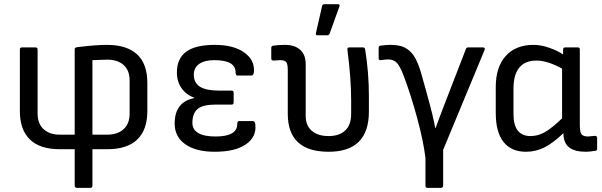

<svg xmlns="http://www.w3.org/2000/svg" viewBox="-20 -715 2886 920"><path d="M348.1 185.1Q343.8 185.1 340.8 182.1Q337.9 179.2 337.9 174.8V0H266.1Q170.9 0 123 -46.9Q75.2 -93.8 75.2 -182.1V-478Q75.2 -487.8 85 -487.8H149.9Q160.2 -487.8 160.2 -478V-170.9Q160.2 -122.6 188.7 -96.2Q217.3 -69.8 266.1 -69.8H337.9V-479Q337.9 -487.3 349.1 -488.8Q437 -500 493.2 -500Q587.4 -500 636.7 -454.6Q686 -409.2 686 -317.9V-182.1Q686 -93.8 638.2 -46.9Q590.3 0 493.2 0H422.9V174.8Q422.9 185.1 413.1 185.1ZM422.9 -69.8H493.2Q543.9 -69.8 572.5 -96.2Q601.1 -122.6 601.1 -170.9V-329.1Q601.1 -377.9 572.3 -403.6Q543.5 -429.2 493.2 -429.2Q480.5 -429.2 422.9 -426.8Z M1008.8 12.2Q918.9 12.2 867.9 -23.7Q816.9 -59.6 816.9 -123Q816.9 -226.1 910.6 -245.1V-247.1Q872.6 -260.3 850.1 -292.2Q827.6 -324.2 827.6 -367.2Q827.6 -434.6 872.3 -467.3Q917 -500 1008.8 -500Q1098.6 -500 1149.9 -463.9Q1201.2 -427.7 1196.8 -370.1Q1195.3 -353 1183.6 -353H1117.7Q1108.9 -353 1108.9 -368.2Q1108.9 -426.8 1006.8 -426.8Q960.9 -426.8 934.8 -408.9Q908.7 -391.1 908.7 -356.9Q908.7 -317.9 938.5 -299.3Q968.3 -280.8 1031.7 -280.8H1089.8Q1099.6 -280.8 1099.6 -271V-224.1Q1099.6 -213.9 1089.8 -213.9H1012.7Q952.1 -213.9 927 -192.9Q901.9 -171.9 901.9 -126Q901.9 -94.2 929.9 -77.6Q958 -61 1012.7 -61Q1116.7 -61 1116.7 -120.1Q1116.7 -134.8 1126 -134.8H1191.9Q1202.1 -134.8 1203.6 -117.2Q1209.5 -58.6 1158 -23.2Q1106.4 12.2 1008.8 12.2Z M1500.5 -545.9Q1492.2 -545.9 1493.7 -556.2L1523.4 -686Q1524.9 -694.8 1534.7 -694.8H1599.6Q1609.4 -694.8 1606.4 -684.1L1559.6 -554.2Q1556.6 -545.9 1548.8 -545.9ZM1554.7 12.2Q1358.9 12.2 1358.9 -169.9V-378.9Q1358.9 -408.7 1351.3 -417.7Q1343.8 -426.8 1322.8 -426.8Q1318.8 -426.8 1307.6 -425.8Q1296.4 -424.8 1290.5 -424.8Q1279.8 -424.8 1279.8 -435.1V-485.8Q1279.8 -494.6 1288.6 -496.1Q1314 -500 1345.7 -500Q1391.6 -500 1418.2 -476.6Q1444.8 -453.1 1444.8 -407.2V-160.2Q1444.8 -113.3 1474.1 -88.1Q1503.4 -63 1554.7 -63Q1605.5 -63 1634 -89.6Q1662.6 -116.2 1662.6 -169.9V-232.9Q1662.6 -340.3 1644.5 -477.1Q1643.1 -487.8 1653.8 -487.8H1718.8Q1728 -487.8 1729.5 -479Q1747.6 -367.7 1747.6 -255.9V-180.2Q1747.6 12.2 1554.7 12.2Z M2028.3 185.1Q2018.6 185.1 2018.6 174.8V42Q2009.3 -37.6 1979.2 -148.4Q1949.2 -259.3 1914.6 -351.1Q1896 -399.9 1880.6 -415Q1865.2 -430.2 1840.3 -430.2Q1826.7 -430.2 1805.2 -426.8Q1794.4 -425.3 1794.4 -436V-484.9Q1794.4 -494.6 1802.2 -496.1Q1830.6 -500 1847.2 -500Q1879.4 -500 1900.9 -494.1Q1922.4 -488.3 1941.4 -472.2Q1960.4 -456.1 1974.6 -427.2Q1988.8 -398.4 2001.5 -352.1Q2006.3 -334 2016.4 -298.6Q2026.4 -263.2 2031.2 -245.1Q2055.2 -159.2 2065.4 -102.1H2067.4Q2083 -146 2122.6 -248L2212.4 -480Q2214.8 -487.8 2223.1 -487.8H2294.4Q2299.8 -487.8 2302 -484.4Q2304.2 -481 2302.2 -476.1L2103.5 2.9V174.8Q2103.5 179.2 2100.6 182.1Q2097.7 185.1 2093.3 185.1Z M2500.5 12.2Q2429.7 12.2 2392.6 -34.9Q2355.5 -82 2355.5 -173.8V-298.8Q2355.5 -393.6 2403.3 -446.8Q2451.2 -500 2536.6 -500Q2572.3 -500 2611.8 -486.1Q2651.4 -472.2 2678.2 -454.1V-478Q2678.2 -487.8 2688.5 -487.8H2748.5Q2758.3 -487.8 2758.3 -478V-116.2Q2758.3 -82 2766.6 -71.5Q2774.9 -61 2798.3 -61Q2802.2 -61 2813.5 -62.5Q2824.7 -64 2830.6 -64Q2841.3 -64 2841.3 -54.2V-2Q2841.3 6.3 2832.5 7.8Q2802.7 12.2 2787.6 12.2Q2733.4 12.2 2706.5 -9.3Q2679.7 -30.8 2679.7 -77.1Q2631.3 -30.3 2589.4 -9Q2547.4 12.2 2500.5 12.2ZM2440.4 -168.9Q2440.4 -63 2522.5 -63Q2557.1 -63 2590.3 -81.5Q2623.5 -100.1 2673.3 -147.9V-386.2Q2603 -424.8 2551.3 -424.8Q2440.4 -424.8 2440.4 -289.1Z"/></svg>

Font: Sofia Sans
Style: Regular
Weight: 400
Designer: Botio Nikoltchev, Ani Petrova
Foundry: lettersoup
Version: Version 4.100